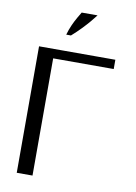

<svg xmlns="http://www.w3.org/2000/svg" viewBox="-101 -1005 756 1069"><g transform="rotate(10 277.5 -470.5)"><path d="M70.8 -715V0H159.9V-706.5L92.9 -662.6H502.2V-715ZM208.6 -805.3Q217.5 -836.1 228.9 -861.5Q240.3 -886.9 251.9 -907Q263.5 -927.1 272.1 -941.2H361.7Q350.2 -925.5 331.5 -903.4Q312.8 -881.3 288.5 -856.1Q264.2 -830.8 235.3 -805.3Z"/></g></svg>

Font: Russolo 10pt ExtraLight
Style: Regular
Weight: 200
Designer: Micah Stupak-Hahn
Version: Version 1.000